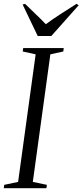

<svg xmlns="http://www.w3.org/2000/svg" viewBox="-32 -998 438 1018"><path d="M-12 0 -9.5 -18 64 -33.5 157 -710 88.5 -725 91 -743H306L303.5 -725L235 -710L142 -33.5L216.5 -18L214 0ZM168 -807 88 -974 101 -977.5Q127.5 -951 155.2 -925Q183 -899 211 -869.5Q245 -895 284.5 -920.5Q324 -946 373.5 -977.5L385.5 -970.5L240 -807Z"/></svg>

Font: Merriweather 144pt Light
Style: Italic
Weight: 300
Italic angle: -7.8°
Version: Version 2.101